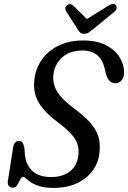

<svg xmlns="http://www.w3.org/2000/svg" viewBox="-20 -907 626 937"><path d="M242.5 10Q200.5 10 173.8 1.8Q147 -6.5 131.5 -17Q116 -27.5 107.2 -35.8Q98.5 -44 92 -44Q85 -44 78.8 -30.8Q72.5 -17.5 64.5 -4.2Q56.5 9 44 9Q30.5 9 23 0.2Q15.5 -8.5 19 -27.5L44 -187Q49.5 -219.5 72 -219.5Q84 -219.5 89.5 -211.5Q95 -203.5 99 -185L102 -148Q107.5 -100.5 139.2 -71.8Q171 -43 230.5 -43Q285 -43 320.8 -70.2Q356.5 -97.5 362.5 -150Q368 -194.5 345 -230.2Q322 -266 262 -310.5Q198.5 -357.5 170 -404.8Q141.5 -452 147 -512Q151.5 -566 181 -611Q210.5 -656 262.8 -682.8Q315 -709.5 387 -709.5Q451.5 -709.5 496 -687Q540.5 -664.5 563.2 -628.5Q586 -592.5 585.5 -551.5Q585 -530 573.8 -515.5Q562.5 -501 543.5 -501Q511.5 -501 498.5 -541.5L491.5 -569Q472.5 -660.5 382 -660.5Q320 -660.5 283 -626.5Q246 -592.5 240.5 -541.5Q236 -500 257.5 -462.5Q279 -425 336 -382Q389.5 -342.5 419 -309.5Q448.5 -276.5 459.2 -243Q470 -209.5 466 -167.5Q462 -116 433.5 -76Q405 -36 356.2 -13Q307.5 10 242.5 10ZM437.5 -767Q424 -756 413.8 -749Q403.5 -742 391 -742Q378 -742 371 -748.5Q364 -755 357 -767L303 -851.5Q292.5 -870.5 307.5 -882Q323.5 -893 339 -878.5L404 -814L507.5 -878.5Q534.5 -894.5 546 -882Q550 -877 549 -867.5Q548 -858 538 -849.5Z"/></svg>

Font: Fraunces 144pt SuperSoft
Style: Italic
Weight: 400
Italic angle: -16°
Version: Version 1.000;[b76b70a41]